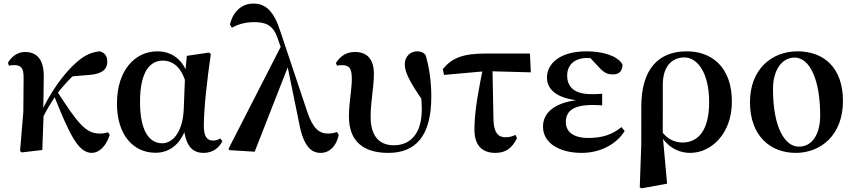

<svg xmlns="http://www.w3.org/2000/svg" viewBox="-20 -839 4776 1074"><path d="M101.5 13.6 216.6 0C219.6 -72.4 222 -141.2 224.5 -214.9L221.7 -218.7C222.6 -282.8 224.8 -348.7 224.8 -409.8C225.8 -510.1 183.3 -548.2 120.3 -548.2C75.5 -548.2 43.3 -520.1 24.4 -488L30.2 -471.5C39.5 -474.2 49.1 -474.7 58.9 -474.7C98.1 -474.7 112.3 -459.4 112.1 -402.7L110.5 -213.7L92.2 5.6ZM209.1 -159.8C241.1 -226 260.4 -257 292.1 -304.3L296.7 -311.3C351.1 -382.3 403.2 -431.9 455.3 -471.6L370.8 -410.8L483.2 -420.2C545.7 -425.8 580.1 -446.9 580.1 -494.6C580.1 -530.4 561.3 -545.7 538.2 -551.9C495.1 -547 459.8 -535.1 411.2 -493.2C336.1 -428.9 256.9 -315.9 206.9 -203.3L198 -180.8H192.9ZM493.5 16.2C531.8 16.2 572.4 -17.4 593.8 -84.4L584.4 -99.3C574.6 -95.4 558.5 -91.9 537.3 -91.9C457.4 -91.9 412 -154.7 299.7 -327.6L280.7 -307.8C367.8 -89.9 416.7 16.2 493.5 16.2Z M850.3 15.5C918.8 15.5 987.4 -21.6 1022.4 -128.7L1007.4 -127.3C1018.7 -24.9 1052.5 16.2 1120.5 16.2C1169.3 16.2 1207 -12.8 1223.7 -49.4L1212 -64.5C1200.2 -58 1189.2 -52.7 1171.7 -52.7C1137.5 -52.7 1120.2 -76.4 1120.2 -135.4C1120.2 -229 1137.7 -388.7 1159.4 -536.5L1149.4 -545L1025.1 -526.6L1015.6 -428L1007.8 -227.4C1001 -90.4 940.7 -37.6 887.5 -37.6C813.2 -37.6 763.2 -108.9 763.2 -269.8C763.2 -440.9 821 -499.9 890.4 -499.9C948.5 -499.9 1001.2 -460.9 1025.2 -353.7L1046.5 -381.8H1040C1020.2 -490.5 953.2 -551.9 860.1 -551.9C737.5 -551.9 634.2 -448.8 634.2 -259.4C634.2 -86.1 724 15.5 850.3 15.5Z M1263.6 1 1404.6 9.5 1595.9 -478.8 1558.3 -592.9 1258.2 -6.7ZM1773.3 16.2C1823.2 16.2 1862.1 -21.9 1874.6 -83.9L1865.4 -100.7C1851.1 -94.9 1829.6 -91.9 1814.7 -91.9C1766.4 -91.9 1730.1 -119 1698.4 -214.5L1547.2 -666.6C1511.8 -775.3 1467.9 -819 1396.9 -819C1328.8 -819 1280.7 -769 1266.4 -701L1276.9 -684C1305.8 -700.3 1347.4 -715.2 1401.6 -715.2C1468.3 -715.2 1508.6 -697.3 1533.1 -624.8L1584.6 -476.9L1586.9 -475.3L1653.1 -150.9C1677.7 -18.2 1722.3 16.2 1773.3 16.2Z M2152.5 16.2C2306 16.2 2392.6 -79.3 2392.6 -297.8C2392.6 -384.6 2380.8 -463.5 2360.6 -531.4C2349.2 -545 2335.3 -551.9 2314.3 -551.9C2276 -551.9 2244.2 -524 2244.2 -479.1C2244.2 -436.7 2269.3 -383.8 2347.9 -270.9L2345.8 -361.2L2326.4 -362.1C2334.2 -318.4 2339.4 -268.8 2339.4 -228.2C2339.4 -88.2 2273.4 -26.4 2183.1 -26.4C2092.8 -26.4 2053.2 -88.4 2053.2 -185.4C2053.2 -272.4 2071.5 -350.4 2071.5 -425.8C2071.5 -502.9 2037.6 -548.2 1966.5 -548.2C1919.1 -548.2 1886.4 -528.6 1858.8 -486.5L1865.3 -471.5C1873.3 -474.2 1882.1 -474.5 1891.7 -474.5C1934.9 -474.5 1947.9 -456.5 1947.9 -397.3C1947.9 -336.4 1931.9 -267 1931.9 -186.6C1931.9 -48.8 2012.1 16.2 2152.5 16.2Z M2463.6 -419.9 2698.7 -441 2949.3 -434.4 2944.4 -539.4H2694.8C2569.8 -539.4 2508.5 -515.1 2456.9 -452.5ZM2750.7 16.2C2810.2 16.2 2845.2 -11.3 2872 -66.6L2862.8 -84.6C2846 -75.6 2829 -71.3 2807.5 -71.3C2767.6 -71.3 2743.1 -95.3 2740.4 -165.9L2734.7 -459.8H2681.8C2661.8 -356.6 2633.8 -227.3 2633.8 -114.6C2633.8 -20 2682.2 16.2 2750.7 16.2Z M3233.9 16.2C3342 16.2 3430.7 -35.3 3474.3 -106.5L3456.2 -127.9C3405.6 -87 3350.9 -67.3 3271.1 -67.3C3183.9 -67.3 3145.1 -104.3 3145.1 -156.2C3145.1 -211.8 3179.1 -251.6 3292.3 -251.6C3304.5 -251.6 3317.1 -251.6 3348.4 -249.8V-314.4C3323 -312.4 3306.5 -312.4 3287.1 -312.4C3189.9 -312.4 3152.6 -355.3 3152.6 -416.3C3152.6 -477.1 3195.4 -514.7 3264.4 -514.7C3288.4 -514.7 3311.5 -513.2 3347.7 -509.1L3325.5 -534.8L3264.2 -533.9L3327.2 -466.1C3362.4 -426.7 3382.4 -422.9 3411.1 -422.9C3444.3 -422.9 3463.5 -444 3461.7 -479.2C3434.7 -527.4 3349.9 -551.9 3262 -551.9C3111.1 -551.9 3039.6 -483.1 3039.6 -404.7C3039.6 -333.8 3102.5 -279.8 3255.4 -274.3V-283.1C3078.7 -274.9 3017.4 -205.9 3017.4 -130.8C3017.4 -37.8 3110.1 16.2 3233.9 16.2Z M3558.7 208.4 3568.2 214.7 3711.6 188.3 3687.7 -74.4 3687.3 -86.8 3687.6 -369.3C3688.6 -461.6 3733.8 -517.7 3809 -517.7C3880.4 -517.7 3946.8 -432.4 3946.8 -268.3C3946.8 -109.2 3885.4 -41.8 3797.5 -41.8C3750.1 -41.8 3712.7 -64.1 3685.4 -98.6L3669.5 -84.8H3673.9C3708.2 -24.1 3767.2 16.2 3841 16.2C3958.2 16.2 4074 -91.1 4074 -270C4074 -467.7 3957.6 -551.9 3821.5 -551.9C3666 -551.9 3567.3 -455.7 3567.3 -243.1L3567.1 -31.5Z M4431.2 16.2C4571.1 16.2 4695.3 -82.9 4695.3 -274.3C4695.3 -458 4590.8 -551.9 4440.6 -551.9C4298.5 -551.9 4175.2 -453.2 4175.2 -267.9C4175.2 -76.5 4291.1 16.2 4431.2 16.2ZM4448.4 -18.7C4372.8 -18.7 4303.9 -120.9 4303.9 -341.7C4303.9 -445.8 4353 -517 4425.1 -517C4507.1 -517 4567.9 -398.2 4567.9 -193.3C4567.9 -91.6 4525.9 -18.7 4448.4 -18.7Z"/></svg>

Font: Source Han Serif CN VF
Style: Regular
Weight: 250
Designer: Ryoko NISHIZUKA 西塚涼子 (kana & ideographs); Frank Grießhammer (Latin, Greek & Cyrillic); Wenlong ZHANG 张文龙 (bopomofo); San
Foundry: Adobe
Version: Version 2.002;hotconv 1.1.0;makeotfexe 2.6.0